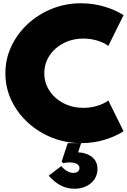

<svg xmlns="http://www.w3.org/2000/svg" viewBox="-20 -860 778 1175"><path d="M476.5 16Q383 16 299.2 -17.2Q215.5 -50.5 151 -109.5Q86.5 -168.5 49.8 -245.8Q13 -323 13 -411.5Q13 -500 50 -577.8Q87 -655.5 151.2 -714.5Q215.5 -773.5 299 -806.8Q382.5 -840 475.5 -840Q550.5 -840 619.8 -819.2Q689 -798.5 736 -767L643 -579Q616 -599.5 574.8 -611.8Q533.5 -624 490 -624Q440 -624 396.8 -608Q353.5 -592 320.8 -563.2Q288 -534.5 269.5 -496Q251 -457.5 251 -412Q251 -366.5 269.5 -328Q288 -289.5 320.8 -260.8Q353.5 -232 396.8 -216Q440 -200 490 -200Q533.5 -200 574.8 -212.2Q616 -224.5 643 -245L736 -57Q691.5 -27 622.8 -5.5Q554 16 476.5 16ZM435 295Q391 295 352.2 275.2Q313.5 255.5 278 215L355 156.5Q390.5 198 430 198Q446.5 198 456.5 189.8Q466.5 181.5 466.5 168.5Q466.5 152.5 450.2 143.2Q434 134 407.5 134Q395 134 383.8 135.5Q372.5 137 368.5 139.5L357 130L394.5 16H476.5L458 72.5Q477 72.5 497 78Q517 83.5 532.5 93.5Q554.5 107 565.5 127Q576.5 147 576.5 173.5Q576.5 226.5 536.8 260.8Q497 295 435 295Z"/></svg>

Font: Spartan Thin Black
Style: Regular
Weight: 900
Version: Version 1.004